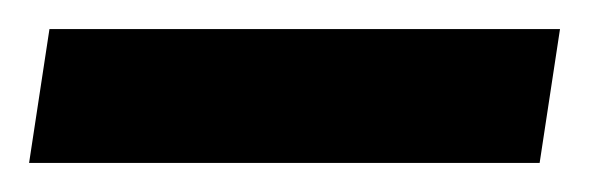

<svg xmlns="http://www.w3.org/2000/svg" viewBox="-20 -691 405 132"><path d="M0 -579 14 -671H365L351 -579Z"/></svg>

Font: Faustina ExtraBold
Style: Regular
Weight: 800
Designer: Alfonso Garcia
Foundry: http://www.omnibus-type.com
Version: Version 1.200